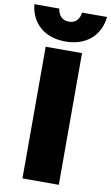

<svg xmlns="http://www.w3.org/2000/svg" viewBox="-139 -1026 623 1077"><g transform="rotate(10 173.0 -487.0)"><path d="M70 0H277V-750H70ZM-34 -974C-23 -867 54 -798 173 -798C292 -798 369 -867 380 -974H238C232 -935 212 -911 173 -911C135 -911 114 -935 108 -974Z"/></g></svg>

Font: Bounded
Style: Bold
Weight: 700
Designer: Vlad Churkin
Version: Version 3.0